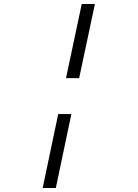

<svg xmlns="http://www.w3.org/2000/svg" viewBox="-20 -753 690 963"><path d="M390 -733H456L377 -361H311ZM272 -181H338L260 190H194Z"/></svg>

Font: Azeret Mono Light
Style: Italic
Weight: 300
Italic angle: -12°
Designer: Martin Vácha
Foundry: Displaay
Version: Version 1.000; Glyphs 3.0.3, build 3074